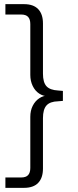

<svg xmlns="http://www.w3.org/2000/svg" viewBox="-20 -725 375 925"><path d="M6 180V130H82Q105 130 115.5 118.5Q126 107 126 84V-162Q126 -192 137.5 -215Q149 -238 169 -251.5Q189 -265 214 -265V-261Q189 -261 169 -274Q149 -287 137.5 -311Q126 -335 126 -364V-609Q126 -632 115.5 -643.5Q105 -655 82 -655H6V-705H96Q141 -705 164 -681Q187 -657 187 -612V-370Q187 -328 204 -309.5Q221 -291 260 -289L283 -287V-239L260 -237Q221 -236 204 -217Q187 -198 187 -156V87Q187 132 164 156Q141 180 96 180Z"/></svg>

Font: Nunito Sans 12pt Light
Style: Regular
Weight: 300
Designer: Vernon Adams
Foundry: Vernon Adams
Version: Version 3.101;gftools[0.9.27]